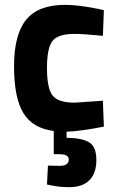

<svg xmlns="http://www.w3.org/2000/svg" viewBox="-20 -532 486 793"><path d="M255 37Q319 38 348.5 56Q378 74 378 129Q378 184 349 212.5Q320 241 267 241Q224 241 188 233L174 230L178 152Q209 153 226 153Q264 153 264 127Q264 105 226 105H202V9Q115 -2 76.5 -65Q38 -128 38 -258.5Q38 -389 88 -450.5Q138 -512 249 -512Q301 -512 382 -496L409 -490L405 -384Q326 -392 288 -392Q219 -392 196.5 -362.5Q174 -333 174 -251Q174 -169 196.5 -138.5Q219 -108 289 -108L405 -116L409 -9Q312 10 255 12Z"/></svg>

Font: Titillium Web[RUS by Daymarius]
Style: Bold
Weight: 700
Designer: Cyrillization by Daymarius
Foundry: Cyrillization by Daymarius
Version: Version 1.002 September 11, 2018